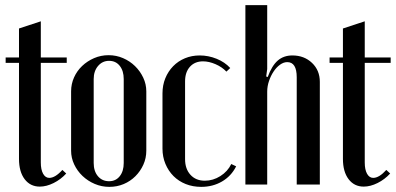

<svg xmlns="http://www.w3.org/2000/svg" viewBox="-20 -719 1542 748"><path d="M135 8Q98 8 76 -21Q54 -50 54 -100V-474H2V-495H54V-608L139 -636V-495H240V-474H139V-86Q139 -58 148 -42Q157 -26 172 -26Q195 -26 223 -57L238 -43Q217 -20 189 -6Q161 8 135 8Z M403 -504Q433 -504 459.5 -492.5Q486 -481 506 -461.5Q526 -442 538 -416.5Q550 -391 550 -363V-132Q550 -103 538.5 -77.5Q527 -52 507.5 -32.5Q488 -13 462 -2Q436 9 406 9Q376 9 349 -2.5Q322 -14 301.5 -33.5Q281 -53 269 -78.5Q257 -104 257 -132V-363Q257 -392 268.5 -417.5Q280 -443 300 -462Q320 -481 346.5 -492.5Q373 -504 403 -504ZM405 -482Q379 -482 362 -462Q345 -442 345 -411V-84Q345 -52 361.5 -32.5Q378 -13 405 -13Q431 -13 446.5 -32.5Q462 -52 462 -84V-411Q462 -443 446.5 -462.5Q431 -482 405 -482Z M613 -355Q613 -387 624 -414Q635 -441 654.5 -461Q674 -481 700.5 -492Q727 -503 758 -503Q792 -503 824 -490Q856 -477 877 -454L862 -440Q845 -458 819.5 -469Q794 -480 771 -480Q739 -480 720 -459Q701 -438 701 -402V-99Q701 -61 722 -38Q743 -15 778 -15Q810 -15 838.5 -33Q867 -51 881 -80L900 -71Q881 -33 845 -12Q809 9 764 9Q731 9 703.5 -2Q676 -13 656 -33Q636 -53 624.5 -80.5Q613 -108 613 -140Z M1023 -419Q1039 -463 1062 -483Q1085 -503 1119 -503Q1165 -503 1195.5 -474Q1226 -445 1226 -400V0H1136V-418Q1136 -477 1099 -477Q1085 -477 1071 -467Q1057 -457 1046 -440.5Q1035 -424 1028 -403.5Q1021 -383 1021 -362V0H936V-699H1021V-450L1017 -421Z M1397 8Q1360 8 1338 -21Q1316 -50 1316 -100V-474H1264V-495H1316V-608L1401 -636V-495H1502V-474H1401V-86Q1401 -58 1410 -42Q1419 -26 1434 -26Q1457 -26 1485 -57L1500 -43Q1479 -20 1451 -6Q1423 8 1397 8Z"/></svg>

Font: Moniqa SemBd Heading
Style: Regular
Weight: 600
Designer: Rajesh Rajput
Foundry: Rajesh Rajput
Version: Version 1.000